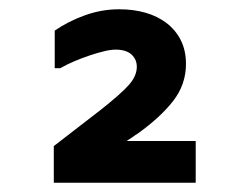

<svg xmlns="http://www.w3.org/2000/svg" viewBox="-20 -727 540 414"><path d="M96 -333V-412L197 -490Q240 -524 257.5 -543.5Q275 -563 275 -583Q275 -599 263.5 -609.5Q252 -620 229 -620Q219 -620 204.5 -616.5Q190 -613 173.5 -607.5Q157 -602 140.5 -595Q124 -588 110 -580H98V-661Q127 -681 163 -694Q199 -707 237 -707Q268 -707 294 -699.5Q320 -692 339.5 -677Q359 -662 370 -640Q381 -618 381 -589Q381 -545 353.5 -509.5Q326 -474 277 -439Q272 -436 270 -434.5Q268 -433 266 -431.5Q264 -430 261.5 -428.5Q259 -427 253 -423H402V-333Z"/></svg>

Font: D2Coding
Style: Bold
Weight: 700
Monospace: yes
Designer: Yong-Rak Park; Jeong-Hwan Yoon; Sang-Min Lee;
Foundry: NHN Corporation
Version: Version 1.3.2; Build 20180524